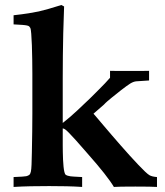

<svg xmlns="http://www.w3.org/2000/svg" viewBox="-20 -739 651 759"><path d="M600.6 -39.1V0Q580.1 -1.5 515.1 -1.5Q447.3 -1.5 430.2 0Q404.8 -43 326.7 -131.3Q298.3 -164.1 280.8 -183.6Q263.2 -203.1 252.9 -213.6Q242.7 -224.1 237.5 -227.5Q232.4 -231 228 -231.4V-183.6Q228 -176.3 228 -164.1Q228 -151.9 228.3 -137.5Q228.5 -123 229.2 -107.9Q230 -92.8 231.2 -80.3Q232.4 -67.9 234.6 -58.8Q236.8 -49.8 240.2 -47.9Q245.6 -43.9 258.8 -42Q264.6 -41 304.7 -39.1V0Q274.9 -2 242.4 -2.7Q210 -3.4 174.3 -3.4Q136.2 -3.4 101.3 -2.7Q66.4 -2 33.7 0V-39.1Q55.7 -40 67.9 -40.8Q80.1 -41.5 84 -42.5Q91.8 -44.4 95.9 -47.9Q100.1 -51.3 102.1 -60.8Q104 -70.3 104.7 -88.1Q105.5 -106 106 -137.2Q106.9 -181.6 107.4 -219.5Q107.9 -257.3 107.9 -289.6V-447.8Q107.9 -474.6 107.4 -504.6Q106.9 -534.7 106 -560.8Q105 -586.9 103.5 -605.7Q102.1 -624.5 99.6 -628.9Q97.7 -632.3 95.5 -634.5Q93.3 -636.7 86.9 -638.2Q80.6 -639.6 68.1 -640.6Q55.7 -641.6 33.7 -642.6V-678.7Q68.8 -682.6 93.3 -686.5Q117.7 -690.4 133.3 -693.8Q148.9 -697.3 171.1 -703.6Q193.4 -710 222.7 -719.2L233.4 -713.4L230 -607.4Q229 -563 228.5 -519Q228 -475.1 228 -430.7V-252.9Q241.2 -263.2 256.3 -276.1Q271.5 -289.1 285.9 -302.7Q300.3 -316.4 313.2 -328.6Q326.2 -340.8 335.4 -349.6L371.6 -385.7Q384.3 -398.4 395.3 -409.9Q406.2 -421.4 415 -431.6V-459Q430.7 -458.5 446.5 -458.5Q462.4 -458.5 478 -458.5Q486.3 -458.5 494.1 -458.5Q502 -458.5 512 -458.5Q522 -458.5 535.6 -458.5Q549.3 -458.5 569.3 -459V-420.9L518.1 -417.5Q513.2 -417 507.6 -415Q502 -413.1 495.1 -408.9Q488.3 -404.8 479 -397.9Q469.7 -391.1 456.5 -380.9Q434.1 -363.3 422.6 -353.8Q411.1 -344.2 405.3 -339.4Q399.4 -334.5 397.2 -332Q395 -329.6 391.1 -325.7L349.6 -289.6Q354.5 -284.2 365.2 -271.5Q376 -258.8 390.4 -241.7Q404.8 -224.6 422.1 -204.6Q439.5 -184.6 457.5 -163.8Q475.6 -143.1 493.4 -123.5Q511.2 -104 526.4 -87.9Q541.5 -71.8 553.2 -60.8Q564.9 -49.8 570.8 -46.4Q581.1 -40.5 600.6 -39.1Z"/></svg>

Font: XB Kayhan
Style: Bold
Weight: 700
Designer: Behnam
Foundry: Irmug
Version: Version 7.300 2009